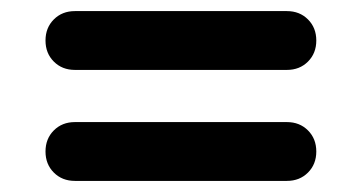

<svg xmlns="http://www.w3.org/2000/svg" viewBox="-20 -460 640 346"><path d="M115 -334Q92 -334 77 -349Q62 -364 62 -387Q62 -410 77 -425Q92 -440 115 -440H497Q520 -440 535 -425Q550 -410 550 -387Q550 -364 535 -349Q520 -334 497 -334ZM115 -134Q92 -134 77 -149Q62 -164 62 -187Q62 -210 77 -225Q92 -240 115 -240H497Q520 -240 535 -225Q550 -210 550 -187Q550 -164 535 -149Q520 -134 497 -134Z"/></svg>

Font: Nunito VF Beta Light
Style: Regular
Weight: 300
Designer: Vernon Adams
Foundry: newtypography
Version: Version 3.001